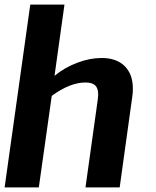

<svg xmlns="http://www.w3.org/2000/svg" viewBox="-26 -811 676 831"><path d="M549 -428Q549 -407 547 -396L492 0H344L397 -379Q399 -395 399 -401Q399 -429 386 -441.5Q373 -454 344 -454Q277 -454 198 -396L142 0H-6L105 -791H253L210 -483Q254 -519 308.5 -539.5Q363 -560 414 -560Q478 -560 513.5 -525Q549 -490 549 -428Z"/></svg>

Font: Krub
Style: Bold Italic
Weight: 700
Italic angle: -8°
Designer: Ekaluck Peanpanawate
Foundry: Cadson Demak Co.,Ltd.
Version: Version 1.000; ttfautohint (v1.6)